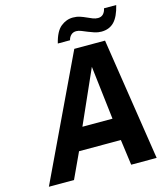

<svg xmlns="http://www.w3.org/2000/svg" viewBox="-132 -1023 960 1122"><g transform="rotate(-15 348.0 -462.0)"><path d="M23 0 375 -740H561L675 0H521L500 -155H247L175 0ZM303 -288H485L447 -612ZM290 -795Q307 -865 340.5 -892Q374 -919 414 -919Q437 -919 456.5 -912.5Q476 -906 493 -898Q510 -890 525.5 -884Q541 -878 556 -878Q576 -878 588 -890.5Q600 -903 604 -924H678Q662 -857 632.5 -826.5Q603 -796 555 -796Q534 -796 514 -802.5Q494 -809 476 -816.5Q458 -824 442 -830.5Q426 -837 412 -837Q393 -837 380.5 -825Q368 -813 364 -795Z"/></g></svg>

Font: Exo Thin
Style: Bold Italic
Weight: 700
Italic angle: -9°
Version: Version 2.000